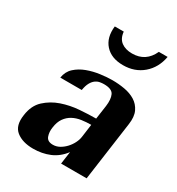

<svg xmlns="http://www.w3.org/2000/svg" viewBox="-159 -747 785 853"><g transform="rotate(30 233.5 -321.0)"><path d="M28 -104Q35 -156 67 -185.5Q99 -215 141.5 -229.5Q184 -244 230.5 -247.5Q277 -251 314 -251L324 -321Q329 -358 319 -379.5Q309 -401 268 -401Q258 -401 247 -399Q236 -397 225.5 -389.5Q215 -382 207 -367.5Q199 -353 195 -329H85Q90 -362 112.5 -382.5Q135 -403 166 -414.5Q197 -426 231 -430.5Q265 -435 292 -435Q324 -435 355 -429.5Q386 -424 409.5 -409.5Q433 -395 445.5 -369Q458 -343 452 -302L410 0H279L288 -64Q260 -27 221.5 -11Q183 5 138 5Q83 5 51 -20.5Q19 -46 28 -104ZM181 -647H227Q230 -613 251.5 -597Q273 -581 307 -581Q377 -581 407 -647H452Q441 -587 399.5 -551.5Q358 -516 298 -516Q238 -516 206 -551.5Q174 -587 181 -647ZM205 -54Q223 -54 239 -63Q255 -72 268 -86Q281 -100 289.5 -117Q298 -134 300 -150L309 -216Q284 -216 260 -212.5Q236 -209 216.5 -198.5Q197 -188 183.5 -169Q170 -150 166 -120Q162 -95 169.5 -74.5Q177 -54 205 -54Z"/></g></svg>

Font: Gamine
Style: Bold Italic
Weight: 700
Designer: Tapiwanashe Sebastian Garikayi
Version: Version 1.000